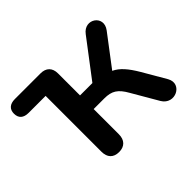

<svg xmlns="http://www.w3.org/2000/svg" viewBox="-115 -670 856 856"><g transform="rotate(-45 312.5 -242.5)"><path d="M209 8C244 8 264 -13 264 -49V-208H331C378 -208 402 -193 429 -145L500 -23C536 38 627 -6 593 -67L529 -177C500 -226 475 -255 443 -270L553 -415C596 -472 517 -526 475 -469L342 -294H264V-433C264 -468 244 -488 209 -488H47C15 -488 -2 -472 -2 -445C-2 -416 15 -401 47 -401H154V-49C154 -13 173 8 209 8Z"/></g></svg>

Font: SN Pro Medium
Style: Regular
Weight: 500
Designer: Tobias Whetton
Foundry: Supernotes
Version: Version 1.003;Glyphs 3.3 (3324)